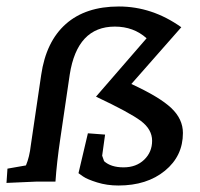

<svg xmlns="http://www.w3.org/2000/svg" viewBox="-28 -560 617 592"><path d="M424 -442Q384 -478 326 -478Q210 -478 187 -330L158 -133Q147 -59 143 0H83L-8 4L-5 -40L52 -50Q63 -76 67 -112L99 -329Q114 -432 175 -486Q236 -540 338.5 -540Q441 -540 531 -476L377 -301Q464 -261 500 -227Q536 -193 536 -150Q536 -79 480.5 -33.5Q425 12 337 12Q302 12 271.5 2.5Q241 -7 228 -16L214 -26L243 -149L296 -145Q290 -104 287 -80L293 -63Q314 -44 353 -44Q392 -44 416.5 -67.5Q441 -91 441 -126Q441 -161 406.5 -187Q372 -213 268 -262Z"/></svg>

Font: Andada SC
Style: Italic
Weight: 400
Italic angle: -8.29999°
Designer: Carolina Giovagnoli
Foundry: Carolina Giovagnoli
Version: Version 1.003